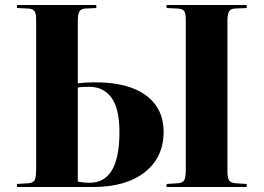

<svg xmlns="http://www.w3.org/2000/svg" viewBox="-20 -750 1057 770"><path d="M47.9 0V-12.2L94.2 -15.1Q112.8 -16.6 118.9 -27.6Q125 -38.6 125 -70.8V-669.9Q125 -695.8 118.2 -705.6Q111.3 -715.3 90.8 -715.8L47.9 -717.8V-730H366.2V-717.8L323.2 -715.8Q305.7 -715.3 298.8 -704.3Q292 -693.4 292 -666V-416Q322.8 -419.9 361.8 -419.9Q494.6 -419.9 565.4 -367.4Q636.2 -314.9 636.2 -221.2Q636.2 -119.1 560.8 -59.6Q485.4 0 352.1 0ZM647.9 0V-12.2L693.8 -15.1Q712.4 -16.6 718.8 -27.3Q725.1 -38.1 725.1 -68.8V-670.9Q725.1 -696.8 718.3 -706.1Q711.4 -715.3 690.9 -715.8L647.9 -717.8V-730H969.2V-717.8L922.9 -715.8Q905.3 -715.3 898.7 -704.3Q892.1 -693.4 892.1 -666V-64.9Q892.1 -36.6 898.7 -26.6Q905.3 -16.6 924.8 -15.1L969.2 -12.2V0ZM292 -22Q314 -17.1 339.8 -17.1Q459 -17.1 459 -220.2Q459 -315.4 426.8 -358.6Q394.5 -401.9 338.9 -401.9Q306.2 -401.9 292 -398.9Z"/></svg>

Font: Display Regular
Style: Bold
Weight: 700
Designer: Latin by Veronika Burian and Jose Scaglione. Greek by Irene Vlachou. Cyrillic by Vera Evstafieva.
Foundry: TypeTogether
Version: Version 3.002